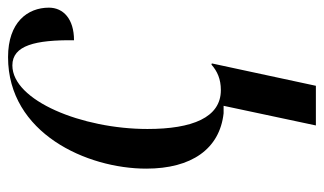

<svg xmlns="http://www.w3.org/2000/svg" viewBox="-188 -396 824 489"><g transform="rotate(-90 224.5 -152.0)"><path d="M199 5 149 240H250L307 -25L304 -26C287 -11 267 -2 239 -2C169 -2 140 -75 140 -189C140 -355 212 -533 302 -533C353 -533 367 -474 366 -376C420 -376 449 -403 449 -440C449 -494 412 -544 323 -544C129 -544 39 -343 39 -192C39 -77 89 -5 180 5C186 5 192 5 199 5Z"/></g></svg>

Font: Noto Serif Display Condensed Medium
Style: Italic
Weight: 500
Width: 3
Italic angle: -12°
Designer: Monotype Design Team
Foundry: Monotype Imaging Inc.
Version: Version 2.009